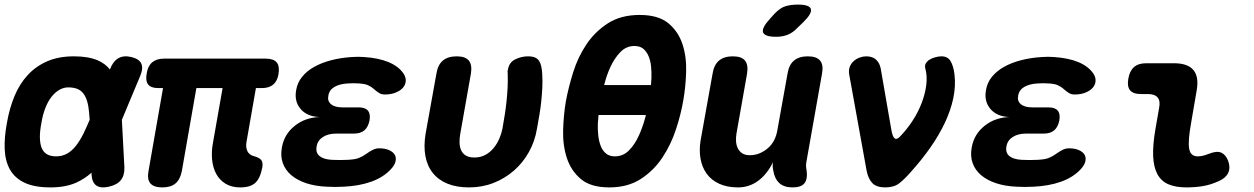

<svg xmlns="http://www.w3.org/2000/svg" viewBox="-32 -805 5452 835"><path d="M509 -77Q510 -42 493.5 -21.5Q477 -1 441 7Q405 15 386.5 1.5Q368 -12 366 -47V-54Q336 -27 298 -10Q252 10 188 10Q118 10 75.5 -10Q33 -30 12 -66.5Q-9 -103 -11.5 -154.5Q-14 -206 -2 -270Q9 -334 31 -387Q53 -440 88.5 -478.5Q124 -517 173.5 -538.5Q223 -560 289 -560Q352 -560 392 -543Q425 -529 446 -503Q459 -538 483 -552Q506 -565 539 -557Q573 -549 582.5 -528.5Q592 -508 577 -473L498 -284ZM358 -284Q356 -318 352 -343Q347 -371 336.5 -389.5Q326 -408 308.5 -416.5Q291 -425 265 -425Q245 -425 226.5 -414.5Q208 -404 192.5 -384.5Q177 -365 165.5 -336Q154 -307 148 -270Q141 -234 141.5 -206.5Q142 -179 149.5 -161Q157 -143 172.5 -134Q188 -125 212 -125Q238 -125 259 -136.5Q280 -148 297.5 -170Q315 -192 331 -224Q344 -251 358 -284Z M1013 10Q975 10 949 -6Q923 -22 908.5 -48.5Q894 -75 890.5 -110Q887 -145 894 -183L936 -422H822L759 -62Q752 -25 731.5 -7.5Q711 10 674 10Q637 10 622 -7.5Q607 -25 614 -62L677 -422H656Q624 -422 612 -438Q600 -454 606 -486Q611 -518 630 -534Q649 -550 681 -550H1123Q1158 -550 1171.5 -533.5Q1185 -517 1179 -482Q1174 -452 1156 -437Q1138 -422 1108 -422H1081L1040 -188Q1036 -164 1044 -147.5Q1052 -131 1072 -126Q1097 -119 1104.5 -108.5Q1112 -98 1109 -78Q1100 -30 1078.5 -10Q1057 10 1013 10Z M1723 -485Q1734 -468 1732.5 -451.5Q1731 -435 1719.5 -422.5Q1708 -410 1688 -402Q1668 -394 1641 -394Q1629 -394 1620.5 -398.5Q1612 -403 1604.5 -409Q1597 -415 1589.5 -421.5Q1582 -428 1571 -433Q1564 -437 1554 -439Q1544 -441 1531 -442Q1518 -443 1505 -443Q1492 -443 1479 -442Q1445 -440 1422.5 -427Q1400 -414 1396 -389Q1391 -366 1407.5 -352Q1424 -338 1457 -338H1528Q1556 -338 1568 -324Q1580 -310 1575 -281Q1569 -252 1552.5 -238Q1536 -224 1507 -224H1430Q1395 -224 1372 -209Q1349 -194 1345 -168Q1340 -141 1357.5 -126.5Q1375 -112 1410 -110Q1428 -109 1446 -109Q1464 -109 1482 -110Q1498 -111 1510.5 -113Q1523 -115 1533 -120Q1545 -125 1555 -132Q1565 -139 1574.5 -145Q1584 -151 1594 -155.5Q1604 -160 1616 -160Q1643 -160 1660.5 -152Q1678 -144 1685 -131.5Q1692 -119 1688 -102.5Q1684 -86 1667 -68Q1634 -33 1581.5 -14.5Q1529 4 1462 7Q1444 8 1426 8Q1408 8 1390 7Q1340 5 1300.5 -8Q1261 -21 1235 -43Q1209 -65 1198 -95.5Q1187 -126 1194 -164Q1204 -221 1249.5 -257.5Q1295 -294 1358 -296Q1303 -298 1275 -331.5Q1247 -365 1256 -413Q1261 -445 1281.5 -470.5Q1302 -496 1334 -514Q1366 -532 1408 -543Q1450 -554 1499 -557Q1512 -558 1525.5 -558Q1539 -558 1551 -557Q1614 -553 1657.5 -535Q1701 -517 1723 -485Z M1866 -485Q1872 -523 1894 -541.5Q1916 -560 1954 -560Q1992 -560 2007 -541.5Q2022 -523 2016 -485L1970 -225Q1966 -204 1966.5 -185Q1967 -166 1973.5 -151.5Q1980 -137 1994 -128.5Q2008 -120 2031 -120Q2058 -120 2079 -131.5Q2100 -143 2115 -161.5Q2130 -180 2139.5 -202Q2149 -224 2153 -245Q2159 -278 2163.5 -307.5Q2168 -337 2171 -365.5Q2174 -394 2175.5 -423Q2177 -452 2176 -485Q2176 -490 2175.5 -493.5Q2175 -497 2177 -502Q2182 -534 2209 -547Q2236 -560 2264 -560Q2284 -560 2295.5 -554.5Q2307 -549 2313 -539.5Q2319 -530 2322 -516Q2325 -502 2326 -485Q2328 -453 2326.5 -423.5Q2325 -394 2322 -365Q2319 -336 2314 -306.5Q2309 -277 2303 -244Q2294 -190 2268 -143.5Q2242 -97 2203 -63Q2164 -29 2114.5 -9.5Q2065 10 2008 10Q1954 10 1914.5 -6Q1875 -22 1850.5 -52.5Q1826 -83 1818 -126.5Q1810 -170 1819 -224Z M2618 10Q2537 10 2494 -26.5Q2451 -63 2433 -118.5Q2415 -174 2417 -240Q2419 -306 2429 -365Q2440 -424 2460.5 -490Q2481 -556 2518 -611.5Q2555 -667 2611.5 -703.5Q2668 -740 2750 -740Q2831 -740 2874.5 -704Q2918 -668 2936 -613Q2954 -558 2952 -493Q2950 -428 2940 -371Q2930 -310 2908 -243Q2886 -176 2848.5 -119.5Q2811 -63 2754.5 -26.5Q2698 10 2618 10ZM2642 -125Q2678 -125 2703.5 -151Q2729 -177 2746 -214.5Q2763 -252 2774 -293Q2775 -299 2777 -305H2571Q2569 -286 2568 -267Q2567 -240 2570 -214.5Q2573 -189 2581 -169Q2589 -149 2604 -137Q2619 -125 2642 -125ZM2799 -435Q2800 -449 2801 -464Q2802 -491 2799.5 -516Q2797 -541 2788.5 -561Q2780 -581 2765.5 -593Q2751 -605 2727 -605Q2692 -605 2666.5 -579Q2641 -553 2623.5 -515.5Q2606 -478 2596 -437Q2595 -436 2595 -435Z M3415 10Q3378 10 3357.5 -8.5Q3337 -27 3331 -63Q3329 -72 3328.5 -81.5Q3328 -91 3330 -100Q3304 -47 3265 -18.5Q3226 10 3178 10Q3130 10 3095.5 -6Q3061 -22 3041 -50Q3021 -78 3014.5 -115Q3008 -152 3015 -195L3067 -485Q3073 -523 3095 -541.5Q3117 -560 3155 -560Q3193 -560 3208 -541.5Q3223 -523 3217 -485L3171 -225Q3168 -208 3169 -191Q3170 -174 3176.5 -160.5Q3183 -147 3195.5 -138.5Q3208 -130 3229 -130Q3252 -130 3272 -138.5Q3292 -147 3308 -161Q3324 -175 3334 -194Q3344 -213 3348 -235L3393 -485Q3399 -523 3421 -541.5Q3443 -560 3481 -560Q3519 -560 3534.5 -541.5Q3550 -523 3543 -485L3475 -101Q3473 -91 3473.5 -82Q3474 -73 3476 -63Q3481 -26 3466.5 -8Q3452 10 3415 10ZM3435 -683Q3415 -662 3392.5 -653.5Q3370 -645 3344 -645Q3293 -645 3286.5 -664.5Q3280 -684 3318 -725L3336 -745Q3361 -771 3384 -778Q3407 -785 3438 -785Q3489 -785 3494.5 -765.5Q3500 -746 3461 -708Z M3661 -482Q3658 -501 3664 -515.5Q3670 -530 3681.5 -540Q3693 -550 3707.5 -555Q3722 -560 3735 -560Q3762 -560 3777.5 -546Q3793 -532 3798 -508L3844 -243Q3849 -212 3858 -204Q3867 -196 3881 -210Q3913 -243 3937.5 -281Q3962 -319 3977 -359Q3992 -399 3996.5 -437Q4001 -475 3992 -508Q3989 -520 3994.5 -529.5Q4000 -539 4010.5 -545.5Q4021 -552 4035.5 -556Q4050 -560 4063 -560Q4089 -560 4101.5 -540Q4114 -520 4119 -482Q4125 -430 4113.5 -376.5Q4102 -323 4076.5 -269.5Q4051 -216 4013.5 -162.5Q3976 -109 3929 -57Q3902 -26 3879 -8Q3856 10 3818 10Q3780 10 3762 -8.5Q3744 -27 3737 -62Z M4723 -485Q4734 -468 4732.5 -451.5Q4731 -435 4719.5 -422.5Q4708 -410 4688 -402Q4668 -394 4641 -394Q4629 -394 4620.5 -398.5Q4612 -403 4604.5 -409Q4597 -415 4589.5 -421.5Q4582 -428 4571 -433Q4564 -437 4554 -439Q4544 -441 4531 -442Q4518 -443 4505 -443Q4492 -443 4479 -442Q4445 -440 4422.5 -427Q4400 -414 4396 -389Q4391 -366 4407.5 -352Q4424 -338 4457 -338H4528Q4556 -338 4568 -324Q4580 -310 4575 -281Q4569 -252 4552.5 -238Q4536 -224 4507 -224H4430Q4395 -224 4372 -209Q4349 -194 4345 -168Q4340 -141 4357.5 -126.5Q4375 -112 4410 -110Q4428 -109 4446 -109Q4464 -109 4482 -110Q4498 -111 4510.5 -113Q4523 -115 4533 -120Q4545 -125 4555 -132Q4565 -139 4574.5 -145Q4584 -151 4594 -155.5Q4604 -160 4616 -160Q4643 -160 4660.5 -152Q4678 -144 4685 -131.5Q4692 -119 4688 -102.5Q4684 -86 4667 -68Q4634 -33 4581.5 -14.5Q4529 4 4462 7Q4444 8 4426 8Q4408 8 4390 7Q4340 5 4300.5 -8Q4261 -21 4235 -43Q4209 -65 4198 -95.5Q4187 -126 4194 -164Q4204 -221 4249.5 -257.5Q4295 -294 4358 -296Q4303 -298 4275 -331.5Q4247 -365 4256 -413Q4261 -445 4281.5 -470.5Q4302 -496 4334 -514Q4366 -532 4408 -543Q4450 -554 4499 -557Q4512 -558 4525.5 -558Q4539 -558 4551 -557Q4614 -553 4657.5 -535Q4701 -517 4723 -485Z M5148 -270Q5134 -193 5139.5 -159Q5145 -125 5177 -125Q5187 -125 5198.5 -127.5Q5210 -130 5225 -136Q5260 -150 5279.5 -141Q5299 -132 5309 -106Q5320 -76 5309.5 -53.5Q5299 -31 5270 -18Q5233 -1 5198.5 4.5Q5164 10 5128 10Q5081 10 5049.5 -3.5Q5018 -17 5001.5 -47.5Q4985 -78 4983 -126.5Q4981 -175 4993 -244L5009 -336Q5015 -366 5002.5 -381Q4990 -396 4960 -396H4930Q4896 -396 4882.5 -412.5Q4869 -429 4875 -463Q4881 -497 4900 -513.5Q4919 -530 4953 -530H5073Q5134 -530 5158.5 -500Q5183 -470 5172 -410Z"/></svg>

Font: Maple Mono ExtraBold
Style: Italic
Weight: 800
Italic angle: -10°
Monospace: yes
Designer: subframe7536
Version: Version 7.200